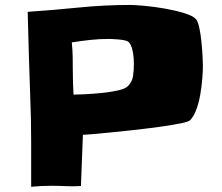

<svg xmlns="http://www.w3.org/2000/svg" viewBox="-20 -751 879 761"><path d="M784.2 -490.2Q784.2 -468.8 781.7 -438.5Q779.3 -408.2 773.9 -377Q768.6 -345.7 758.8 -318.4Q749 -291 734.4 -275.4Q728.5 -268.6 696.8 -262.2Q665 -255.9 620.6 -249.5Q576.2 -243.2 525.4 -237.3Q474.6 -231.4 429.2 -227.1Q383.8 -222.7 350.6 -219.7Q317.4 -216.8 308.6 -216.8L300.8 -13.7Q270.5 -11.7 241.2 -13.2Q211.9 -14.6 181.6 -14.6Q162.1 -14.6 142.6 -13.7Q123 -12.7 103.5 -10.7Q103.5 -102.5 103.5 -192.4Q103.5 -282.2 99.6 -374Q96.7 -457 94.2 -539.1Q91.8 -621.1 89.8 -704.1Q190.4 -710.9 292.5 -721.2Q394.5 -731.4 496.1 -731.4Q513.7 -731.4 551.8 -728Q589.8 -724.6 631.8 -717.3Q673.8 -710 709.5 -699.2Q745.1 -688.5 756.8 -674.8Q764.6 -666 770 -640.6Q775.4 -615.2 778.3 -586.4Q781.2 -557.6 782.7 -530.3Q784.2 -502.9 784.2 -490.2ZM510.7 -497.1Q510.7 -505.9 509.8 -519.5Q508.8 -533.2 506.3 -546.4Q503.9 -559.6 499 -570.8Q494.1 -582 486.3 -586.9Q481.4 -589.8 470.7 -591.8Q460 -593.8 448.2 -594.7Q436.5 -595.7 425.8 -596.2Q415 -596.7 410.2 -596.7Q374 -596.7 337.9 -592.8Q301.8 -588.9 264.6 -583Q267.6 -553.7 268.1 -525.4Q268.6 -497.1 268.6 -468.8Q268.6 -422.9 271.5 -376Q284.2 -376 315.4 -377.4Q346.7 -378.9 380.9 -382.3Q415 -385.7 445.3 -392.1Q475.6 -398.4 486.3 -409.2Q503.9 -425.8 507.3 -449.7Q510.7 -473.6 510.7 -497.1Z"/></svg>

Font: Slackey
Style: Regular
Weight: 400
Designer: Squid
Foundry: Font Diner, Inc DBA Sideshow
Version: Version 1.001